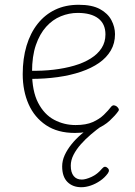

<svg xmlns="http://www.w3.org/2000/svg" viewBox="-20 -539 566 803"><path d="M293 17Q221 17 172.5 -15.5Q124 -48 99.5 -103.5Q75 -159 75 -229Q75 -294 91 -347.5Q107 -401 137.5 -439.5Q168 -478 211 -498.5Q254 -519 309 -519Q365 -519 398 -501Q431 -483 446 -454.5Q461 -426 461 -396Q461 -358 443.5 -328Q426 -298 394.5 -276Q363 -254 319 -239Q275 -224 221.5 -216.5Q168 -209 108 -209V-243Q158 -242 204.5 -247.5Q251 -253 290.5 -264.5Q330 -276 359.5 -294.5Q389 -313 405 -338Q421 -363 421 -395Q421 -439 391 -462Q361 -485 305 -485Q269 -485 234.5 -471Q200 -457 173 -427Q146 -397 130 -350.5Q114 -304 114 -238Q114 -158 139.5 -109Q165 -60 206.5 -38Q248 -16 296 -16Q340 -16 368 -28.5Q396 -41 414.5 -59Q433 -77 446 -94Q451 -99 456.5 -98.5Q462 -98 468 -94Q473 -90 476 -84.5Q479 -79 474 -73Q462 -56 439 -34.5Q416 -13 380 2Q344 17 293 17ZM320 244Q284 244 262 222Q240 200 240 157Q240 133 250.5 110Q261 87 279 64.5Q297 42 321 21.5Q345 1 372 -18H408V-14Q384 3 360.5 23Q337 43 318 64.5Q299 86 287.5 108.5Q276 131 276 154Q276 182 288 197Q300 212 322 212Q338 212 362.5 201Q387 190 407 166Q413 159 418.5 158.5Q424 158 428 162Q435 167 435.5 173Q436 179 431 186Q418 204 399 217Q380 230 359.5 237Q339 244 320 244Z"/></svg>

Font: Playwrite CL Thin
Style: Regular
Weight: 100
Designer: Veronika Burian, José Scaglione
Foundry: TypeTogether
Version: Version 1.002